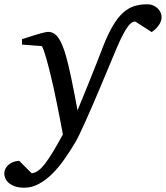

<svg xmlns="http://www.w3.org/2000/svg" viewBox="-100 -642 770 891"><path d="M649.9 -563Q649.9 -552.2 646 -542.2Q642.1 -532.2 635.5 -523.2Q628.9 -514.2 620.8 -506.6Q612.8 -499 604 -493.2L527.8 -542Q520 -542 512 -537.4Q503.9 -532.7 493.9 -519.5Q483.9 -506.3 471.2 -482.4Q458.5 -458.5 441.9 -419.9Q397.5 -313 359.4 -223.1Q343.3 -185.1 326.7 -146.7Q310.1 -108.4 295.4 -75.9Q280.8 -43.5 269 -19Q257.3 5.4 251 16.1Q227.5 55.7 200.9 94Q174.3 132.3 144.5 162.4Q114.7 192.4 81.8 210.7Q48.8 229 13.2 229Q-14.2 229 -32.2 222.2Q-50.3 215.3 -61 205.3Q-71.8 195.3 -75.9 183.8Q-80.1 172.4 -80.1 163.1Q-80.1 151.9 -75 141.4Q-69.8 130.9 -60.5 122.8Q-51.3 114.7 -38.6 109.9Q-25.9 105 -11.2 104L46.9 162.1Q62.5 160.6 77.6 149.7Q92.8 138.7 109.6 116.7Q126.5 94.7 146.5 61.5Q166.5 28.3 191.9 -18.1Q190.9 -23.9 187 -44.2Q183.1 -64.5 177.5 -93.5Q171.9 -122.6 164.8 -157.7Q157.7 -192.9 149.9 -229Q142.1 -264.2 133.5 -299.6Q125 -335 116.9 -363.3Q108.9 -391.6 102.5 -409.7Q96.2 -427.7 92.8 -428.2L2 -435.1V-460L15.6 -464.4Q25.4 -467.8 37.1 -471.4Q48.8 -475.1 62 -479.2Q75.2 -483.4 86.9 -486.6Q98.6 -489.7 108.2 -491.9Q117.7 -494.1 122.1 -494.1Q138.2 -494.1 150.4 -486.6Q162.6 -479 172.1 -464.8Q181.6 -450.7 189.7 -430.9Q197.8 -411.1 205.1 -386.2Q217.8 -341.8 231.4 -276.1Q245.1 -210.4 259.8 -129.9Q284.7 -189.9 306.4 -244.1Q328.1 -298.3 344.7 -339.8Q363.8 -388.2 379.9 -430.2Q401.9 -485.4 423.6 -522.2Q445.3 -559.1 469.2 -581.3Q493.2 -603.5 520.8 -612.8Q548.3 -622.1 583 -622.1Q598.6 -622.1 611.1 -616.7Q623.5 -611.3 632.1 -602.8Q640.6 -594.2 645.3 -583.7Q649.9 -573.2 649.9 -563Z"/></svg>

Font: Charis SIL
Style: Italic
Weight: 400
Italic angle: -11°
Foundry: SIL International
Version: Version 4.112